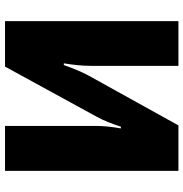

<svg xmlns="http://www.w3.org/2000/svg" viewBox="-3 -727 730 764"><g transform="rotate(90 362.0 -345.0)"><path d="M660 -690H479L281 -333C265 -303 251 -269 239 -234H232C238 -270 242 -307 242 -339V-690H64V0H245L443 -362C460 -393 473 -426 484 -461H491C485 -427 481 -394 481 -360V0H660Z"/></g></svg>

Font: Exo 2 Extra Bold
Style: Regular
Weight: 800
Designer: Natanael Gama
Version: Version 1.001;PS 001.001;hotconv 1.0.88;makeotf.lib2.5.64775